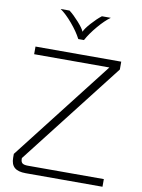

<svg xmlns="http://www.w3.org/2000/svg" viewBox="-99 -996 787 1063"><g transform="rotate(10 294.0 -464.5)"><path d="M553 -43V0H121Q78 0 58 -17.5Q38 -35 38 -72V-94L476 -657H53V-700H535V-656L86 -79V-74Q86 -57 95 -50Q104 -43 126 -43ZM154 -929H204Q230 -909 259 -876.5Q288 -844 295 -826Q302 -844 331 -876.5Q360 -909 386 -929H436Q405 -907 368.5 -864Q332 -821 311 -782H279Q259 -821 222.5 -864Q186 -907 154 -929Z"/></g></svg>

Font: KoHo Light
Style: Regular
Weight: 300
Version: Version 1.000; ttfautohint (v1.6)